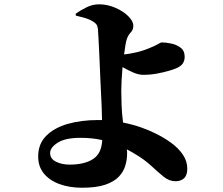

<svg xmlns="http://www.w3.org/2000/svg" viewBox="-20 -817 1040 896"><path d="M305.2 -48.8Q374 -48.8 414.1 -74.7Q454.1 -100.6 457 -163.1Q434.6 -168.5 409.4 -171.1Q384.3 -173.8 356 -173.8Q284.7 -173.8 249.3 -151.1Q213.9 -128.4 213.9 -103Q213.9 -76.2 241 -62.5Q268.1 -48.8 305.2 -48.8ZM334 -744.1 333 -752.9Q354 -768.1 383.1 -782.5Q412.1 -796.9 441.9 -796.9Q481 -796.9 517.8 -781Q554.7 -765.1 578.4 -741.7Q602.1 -718.3 602.1 -696.8Q602.1 -677.7 590.3 -665.8Q578.6 -653.8 571.8 -634.8Q568.4 -624.5 565.2 -605.5Q562 -586.4 559.1 -563Q578.6 -564.5 611.8 -571.8Q645 -579.1 672.9 -590.8Q700.7 -601.6 715.8 -610.4Q731 -619.1 733.9 -619.1Q752.9 -619.1 778.3 -614Q803.7 -608.9 822.8 -594.5Q841.8 -580.1 841.8 -551.8Q841.8 -534.7 833.5 -521.5Q825.2 -508.3 801.8 -498Q792 -493.7 768.1 -486.6Q744.1 -479.5 712.6 -473.6Q681.2 -467.8 647.9 -467.8Q626.5 -467.8 600.6 -479.2Q574.7 -490.7 551.8 -503.9Q548.8 -471.2 547.4 -441.7Q545.9 -412.1 545.9 -394Q545.9 -363.3 547.4 -325.4Q548.8 -287.6 554.2 -245.1Q600.6 -235.8 638.4 -222.4Q676.3 -209 702.1 -195.8Q742.2 -176.8 776.9 -151.9Q811.5 -127 832.8 -96.2Q854 -65.4 854 -29.8Q854 1 838.9 14.9Q823.7 28.8 798.8 28.8Q770 28.8 743.9 7.8Q717.8 -13.2 685.1 -43.7Q652.3 -74.2 604 -102.1Q596.7 -106.4 588.4 -111.1Q580.1 -115.7 571.8 -120.1Q572.8 -115.7 573 -110.6Q573.2 -105.5 573.2 -101.1Q573.2 -72.3 564.7 -43.7Q556.2 -15.1 533.9 8.1Q511.7 31.2 470.5 45.2Q429.2 59.1 362.8 59.1Q305.2 59.1 258.8 42.5Q212.4 25.9 185.3 -6.6Q158.2 -39.1 158.2 -86.9Q158.2 -145.5 195.6 -183.1Q232.9 -220.7 296.1 -238.8Q359.4 -256.8 437 -256.8H456.1Q455.1 -315.4 452.9 -353Q450.7 -390.6 449.2 -429.2Q448.2 -447.8 446.8 -484.6Q445.3 -521.5 443.4 -562.5Q441.4 -603.5 439.7 -636.7Q438 -669.9 437 -681.2Q435.5 -695.3 429.7 -703.4Q423.8 -711.4 412.1 -717.8Q394 -728.5 370.4 -734.9Q346.7 -741.2 334 -744.1Z"/></svg>

Font: Source Han Serif JP Heavy
Style: Regular
Weight: 900
Designer: Ryoko NISHIZUKA  (kana & ideographs); Frank Grießhammer (Latin, Greek & Cyrillic); Wenlong ZHANG  (bopomofo); Sandoll Co
Foundry: Adobe Systems Incorporated
Version: Version 1.001;PS 1.001;hotconv 16.6.54;makeotf.lib2.5.65590